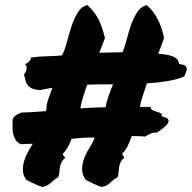

<svg xmlns="http://www.w3.org/2000/svg" viewBox="-20 -742 763 764"><path d="M623 -279.3Q645.5 -274.4 649.4 -266.6Q653.3 -258.8 646.5 -249.5Q639.6 -240.2 627 -230.5Q614.3 -220.7 602.5 -213.9Q591.8 -215.8 579.6 -210.4Q567.4 -205.1 556.6 -198.2Q543.9 -200.2 530.8 -200.2Q517.6 -200.2 503.9 -200.2Q497.1 -180.7 488.8 -162.6Q480.5 -144.5 466.8 -131.8Q465.8 -127 469.2 -123Q472.7 -119.1 474.6 -114.3Q463.9 -105.5 459.5 -95.7Q455.1 -85.9 453.6 -75.2Q452.1 -64.5 451.7 -54.7Q451.2 -44.9 447.3 -36.1Q438.5 -32.2 431.6 -26.4Q424.8 -20.5 418.5 -14.6Q412.1 -8.8 404.3 -4.4Q396.5 0 384.8 2Q364.3 -4.9 351.6 -11.2Q338.9 -17.6 322.3 -25.4Q308.6 -43 307.1 -62.5Q305.7 -82 311.5 -101.6Q317.4 -121.1 327.1 -138.7Q336.9 -156.2 345.7 -169.9Q352.5 -183.6 357.4 -194.3Q335 -195.3 312 -193.8Q289.1 -192.4 264.6 -189.5Q258.8 -172.9 250.5 -157.7Q242.2 -142.6 230.5 -130.9Q229.5 -126 233.4 -122.1Q237.3 -118.2 239.3 -113.3Q228.5 -104.5 224.1 -94.7Q219.7 -85 218.3 -74.7Q216.8 -64.5 215.8 -54.2Q214.8 -43.9 210.9 -36.1Q202.1 -32.2 195.8 -26.4Q189.5 -20.5 182.6 -14.6Q175.8 -8.8 168 -4.4Q160.2 0 148.4 2Q127.9 -4.9 115.7 -11.2Q103.5 -17.6 85.9 -25.4Q72.3 -42 71.3 -62Q70.3 -82 76.2 -101.6Q82 -121.1 91.8 -138.7Q101.6 -156.2 110.4 -169.9Q98.6 -169.9 86.4 -169.4Q74.2 -168.9 62.5 -168Q47.9 -175.8 41 -187.5Q34.2 -199.2 31.7 -212.4Q29.3 -225.6 29.8 -239.3Q30.3 -252.9 30.3 -266.6Q34.2 -277.3 43.5 -283.2Q52.7 -289.1 63.5 -293.9Q92.8 -294.9 116.2 -296.4Q139.6 -297.9 162.1 -299.8Q163.1 -301.8 163.6 -304.7Q164.1 -307.6 165 -309.6Q164.1 -323.2 171.4 -345.2Q178.7 -367.2 188.5 -392.6Q171.9 -389.6 160.2 -387.7Q148.4 -385.7 140.6 -383.8Q117.2 -384.8 106 -390.6Q94.7 -396.5 88.9 -404.8Q83 -413.1 81.1 -423.3Q79.1 -433.6 75.2 -445.3Q83 -453.1 85.4 -466.8Q87.9 -480.5 79.1 -487.3Q88.9 -489.3 96.7 -498.5Q104.5 -507.8 102.5 -512.7Q132.8 -517.6 165 -518.1Q197.3 -518.6 226.6 -521.5Q237.3 -541 245.6 -572.8Q253.9 -604.5 264.2 -636.2Q274.4 -668 289.6 -692.4Q304.7 -716.8 328.1 -721.7Q357.4 -694.3 372.6 -663.6Q387.7 -632.8 397.5 -590.8Q394.5 -581.1 388.7 -566.4Q382.8 -551.8 375 -532.2Q398.4 -533.2 421.9 -533.2Q445.3 -533.2 467.8 -534.2Q476.6 -555.7 484.4 -585.9Q492.2 -616.2 502.4 -645Q512.7 -673.8 527.3 -695.3Q542 -716.8 564.5 -721.7Q592.8 -695.3 608.4 -664.1Q624 -632.8 632.8 -590.8Q629.9 -581.1 623.5 -564.9Q617.2 -548.8 609.4 -528.3Q625 -527.3 639.6 -524.9Q654.3 -522.5 666 -518.1Q677.7 -513.7 684.6 -506.3Q691.4 -499 692.4 -487.3Q710 -485.4 716.3 -480.5Q722.7 -475.6 723.1 -468.8Q723.6 -461.9 719.7 -453.6Q715.8 -445.3 712.9 -437.5Q685.5 -425.8 647 -419.4Q608.4 -413.1 564.5 -410.2Q553.7 -378.9 545.9 -354Q538.1 -329.1 537.1 -316.4H580.1Q579.1 -307.6 586.9 -303.7Q594.7 -299.8 603.5 -297.4Q612.3 -294.9 619.1 -291.5Q626 -288.1 623 -279.3ZM299.8 -310.5Q319.3 -312.5 345.7 -313.5Q372.1 -314.5 400.4 -315.4Q402.3 -331.1 410.6 -355.5Q418.9 -379.9 429.7 -406.2Q400.4 -406.2 374.5 -406.2Q348.6 -406.2 327.1 -405.3Q316.4 -375 309.1 -351.1Q301.8 -327.1 300.8 -315.4Z"/></svg>

Font: Permanent Marker
Style: Regular
Weight: 400
Designer: Font Diner, Inc
Foundry: Font Diner, Inc
Version: Version 1.001